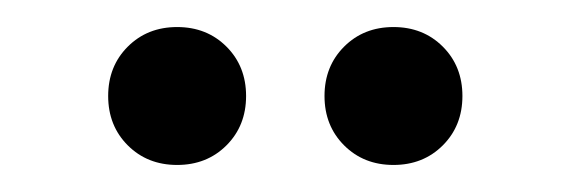

<svg xmlns="http://www.w3.org/2000/svg" viewBox="-20 -712 422 142"><path d="M60 -641Q60 -663 74.5 -677.5Q89 -692 111 -692Q133 -692 147.5 -677.5Q162 -663 162 -641Q162 -619 147.5 -604.5Q133 -590 111 -590Q89 -590 74.5 -604.5Q60 -619 60 -641ZM220 -641Q220 -663 234.5 -677.5Q249 -692 271 -692Q293 -692 307.5 -677.5Q322 -663 322 -641Q322 -619 307.5 -604.5Q293 -590 271 -590Q249 -590 234.5 -604.5Q220 -619 220 -641Z"/></svg>

Font: Space Grotesk Variable
Style: Regular
Weight: 400
Designer: Florian Karsten (Space Grotesk), Colophon Foundry (Space Mono)
Foundry: Florian Karsten
Version: Version 1.106